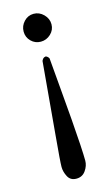

<svg xmlns="http://www.w3.org/2000/svg" viewBox="-103 -461 416 719"><g transform="rotate(-15 104.5 -101.0)"><path d="M160 -365Q160 -343 143.5 -327.5Q127 -312 105 -312Q83 -312 67.5 -327.5Q52 -343 52 -365Q52 -387 67.5 -403.5Q83 -420 105 -420Q127 -420 143.5 -403.5Q160 -387 160 -365ZM101 218Q78 218 68 199Q58 180 58 161Q58 141 67 42Q76 -57 92 -241Q95 -247 98 -250Q101 -253 108 -254Q116 -251 120 -243Q125 -184 130.5 -120.5Q136 -57 140.5 -1Q145 55 147.5 98.5Q150 142 150 161Q150 181 137 199.5Q124 218 101 218Z"/></g></svg>

Font: Vermiglione
Style: Regular
Weight: 400
Version: Version 1.000